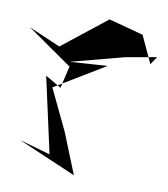

<svg xmlns="http://www.w3.org/2000/svg" viewBox="-102 -621 645 737"><g transform="rotate(10 221.0 -252.5)"><path d="M450 -417 401 -523 266 -559 94 -423 -29 -476 146 -354 126 -268 64 -304 129 -9 9 -43 235 54 171 -105 95 -264 290 -382 143 -372 348 -426 471 -448Z"/></g></svg>

Font: Asimov Silicon
Style: Regular
Weight: 400
Designer: Google
Version: Version 2.000980; 2014